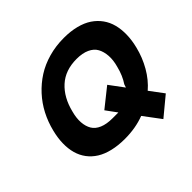

<svg xmlns="http://www.w3.org/2000/svg" viewBox="-215 -1052 1389 1389"><g transform="rotate(-45 480.0 -357.5)"><path d="M737.8 -398.9Q752.9 -452.6 749.8 -498Q746.6 -543.5 728.5 -576.7Q710.4 -609.9 669.9 -628.4Q629.4 -647 569.8 -647Q453.6 -647 380.9 -580.8Q308.1 -514.6 279.8 -398.9Q265.1 -344.7 268.3 -300.5Q271.5 -256.3 290.3 -224.9Q309.1 -193.4 349.6 -176.3Q390.1 -159.2 450.2 -159.2H509.8L449.2 -242.2L594.2 -357.9L675.8 -248L684.1 -272.9Q719.7 -325.7 737.8 -398.9ZM771 -120.1 850.1 -14.2 706.1 105 608.9 -24.9Q518.6 9.8 408.2 9.8Q339.8 9.8 283.7 -3.7Q227.5 -17.1 187.3 -42.2Q147 -67.4 119.6 -103.8Q92.3 -140.1 79.6 -185.5Q66.9 -231 67.9 -284.7Q68.8 -338.4 84 -398.9Q101.6 -470.7 134.5 -534.2Q167.5 -597.7 215.6 -650.1Q263.7 -702.6 323 -740.5Q382.3 -778.3 456.3 -799.1Q530.3 -819.8 611.8 -819.8Q680.7 -819.8 737.1 -805.4Q793.5 -791 833.5 -764.2Q873.5 -737.3 900.6 -699.5Q927.7 -661.6 939.7 -614.7Q951.7 -567.9 950.4 -513.4Q949.2 -459 934.1 -398.9Q914.1 -316.9 872.3 -244.1Q830.6 -171.4 771 -120.1Z"/></g></svg>

Font: Sinkin Sans 800 Black Italic
Style: Regular
Weight: 900
Italic angle: -112°
Designer: Keith Bates
Foundry: K-Type
Version: Sinkin Sans (version 1.0)  by Keith Bates   •   © 2014   www